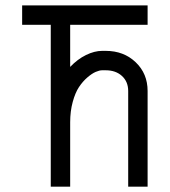

<svg xmlns="http://www.w3.org/2000/svg" viewBox="-20 -704 640 724"><path d="M536.6 -683.6V-610.4H244.6V-451.7Q272.5 -481 304.4 -496.6Q336.4 -512.2 365.2 -512.2H378.4Q446.8 -512.2 491.7 -469.2Q536.6 -426.3 536.6 -360.8V0H463.4V-360.8Q463.4 -396 439.9 -417.5Q416.5 -439 378.4 -439H365.2Q355 -439 340.8 -432.9Q326.7 -426.8 309.3 -411.9Q292 -397 277.8 -375.7Q263.7 -354.5 254.2 -319.6Q244.6 -284.7 244.6 -242.7V0H171.4V-610.4H63.5V-683.6Z"/></svg>

Font: Anka/Coder
Style: Regular
Weight: 400
Monospace: yes
Version: Version 001.100